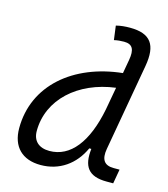

<svg xmlns="http://www.w3.org/2000/svg" viewBox="-112 -830 810 928"><g transform="rotate(15 293.0 -366.5)"><path d="M177.2 10.3C271 10.3 345.2 -42 384.3 -128.4H394.5C384.3 -40.5 413.6 4.9 506.3 4.9H539.6L552.2 -66.9H522.5C474.6 -66.9 457.5 -93.8 466.8 -147.5L543.5 -583C563 -693.4 527.3 -742.7 423.8 -742.7C400.4 -742.7 377 -740.7 354.5 -734.9L363.8 -664.6C380.4 -668.5 397 -669.9 413.6 -669.9C456.1 -669.9 469.2 -645.5 459.5 -590.8L447.3 -522C206.1 -496.6 31.7 -350.6 31.7 -135.3C31.7 -43 84.5 10.3 177.2 10.3ZM413.1 -331.1C379.4 -160.2 305.7 -66.4 200.7 -66.4C147.9 -66.4 117.2 -94.7 117.2 -144C117.2 -301.8 248.5 -420.9 433.6 -444.8Z"/></g></svg>

Font: Cascadia Mono NF SemiLight
Style: Italic
Weight: 350
Italic angle: -10°
Monospace: yes
Designer: Aaron Bell
Foundry: Saja Typeworks
Version: Version 2404.023